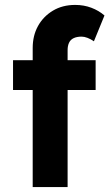

<svg xmlns="http://www.w3.org/2000/svg" viewBox="-20 -761 445 781"><path d="M113 0V-566Q113 -616 134.5 -655Q156 -694 195 -717.5Q234 -741 286 -741Q321 -741 351.5 -729.5Q382 -718 405 -698L362 -593Q349 -602 336 -607Q323 -612 312 -612Q293 -612 280 -606Q267 -600 261 -587.5Q255 -575 255 -557V0H184Q162 0 144 0Q126 0 113 0ZM33 -395V-516H369V-395Z"/></svg>

Font: Readex Pro SemiBold
Style: Regular
Weight: 600
Designer: Bonnie Shaver-Troup, Thomas Jockin
Foundry: Lexend
Version: Version 1.204